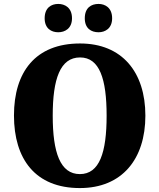

<svg xmlns="http://www.w3.org/2000/svg" viewBox="-20 -946 810 976"><path d="M481 -782C514 -782 550 -801 550 -853C550 -907 514 -926 481 -926C444 -926 411 -907 411 -853C411 -801 444 -782 481 -782ZM276 -782C310 -782 346 -801 346 -853C346 -907 310 -926 276 -926C241 -926 207 -907 207 -853C207 -801 241 -782 276 -782ZM386 10C600 10 719 -137 719 -358C719 -580 600 -725 387 -725C160 -725 51 -580 51 -359C51 -137 160 10 386 10ZM386 -61C286 -61 248 -171 248 -358C248 -545 286 -654 387 -654C486 -654 522 -545 522 -358C522 -171 486 -61 386 -61Z"/></svg>

Font: Noto Serif Tamil SemiCondensed Black
Style: Regular
Weight: 900
Width: 4
Designer: Indian Type Foundry, Tom Grace, and the Monotype Design Team
Foundry: Monotype Imaging Inc.
Version: Version 2.004